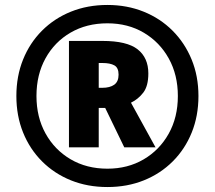

<svg xmlns="http://www.w3.org/2000/svg" viewBox="-20 -744 866 774"><path d="M413 10Q333 10 266 -17Q199 -44 149.5 -93.5Q100 -143 73 -210Q46 -277 46 -357Q46 -437 73 -504Q100 -571 149.5 -620.5Q199 -670 266 -697Q333 -724 413 -724Q492 -724 559 -697Q626 -670 675.5 -620.5Q725 -571 752.5 -504Q780 -437 780 -357Q780 -277 753 -210Q726 -143 676.5 -93.5Q627 -44 560 -17Q493 10 413 10ZM413 -64Q495 -64 559 -101.5Q623 -139 660 -205Q697 -271 697 -357Q697 -442 660.5 -508Q624 -574 560 -612Q496 -650 413 -650Q329 -650 264.5 -612.5Q200 -575 163.5 -509Q127 -443 127 -357Q127 -272 163.5 -206Q200 -140 264.5 -102Q329 -64 413 -64ZM258 -150V-579H393Q492 -579 535 -545Q578 -511 578 -448Q578 -397 557.5 -370.5Q537 -344 508 -330L607 -150H481L404 -309H378V-150ZM392 -390Q423 -390 440.5 -402.5Q458 -415 458 -443Q458 -471 441 -480.5Q424 -490 393 -490H378V-390Z"/></svg>

Font: Noto Sans Georgian ExtraBold
Style: Regular
Weight: 800
Designer: Monotype Design Team, Akaki Razmadze
Foundry: Google LLC
Version: Version 2.005; ttfautohint (v1.8.4.7-5d5b)